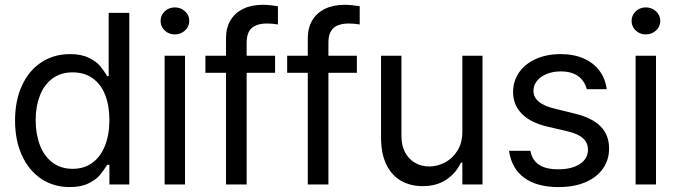

<svg xmlns="http://www.w3.org/2000/svg" viewBox="-20 -760 2789 791"><path d="M42 -263.7Q42 -346.2 70.8 -408.2Q99.6 -470.2 150.9 -503.7Q202.1 -537.1 268.6 -537.1Q315.4 -537.1 346.2 -521.7Q377 -506.3 391.6 -489Q406.2 -471.7 421.9 -446.3H427.7V-707H512.7V0H430.7V-81.1H421.9Q405.3 -55.2 390.4 -37.6Q375.5 -20 344.7 -4.6Q314 10.7 267.6 10.7Q201.7 10.7 150.6 -22.9Q99.6 -56.6 70.8 -118.9Q42 -181.2 42 -263.7ZM430.7 -265.6Q430.7 -324.7 413.3 -368.9Q396 -413.1 361.8 -437.5Q327.6 -461.9 279.3 -461.9Q230 -461.9 195.8 -436.3Q161.6 -410.6 144.3 -366.2Q127 -321.8 127 -265.6Q127 -208 144.3 -162.4Q161.6 -116.7 196 -90.6Q230.5 -64.5 279.3 -64.5Q326.7 -64.5 360.8 -89.6Q395 -114.7 412.8 -160.4Q430.7 -206.1 430.7 -265.6Z M658.2 -530.3H742.2V0H658.2ZM641.6 -673.8Q641.6 -697.3 658.7 -713.4Q675.8 -729.5 700.2 -729.5Q724.6 -729.5 742.2 -713.4Q759.8 -697.3 759.8 -673.8Q759.8 -650.4 742.2 -634.3Q724.6 -618.2 700.2 -618.2Q675.8 -618.2 658.7 -634.3Q641.6 -650.4 641.6 -673.8Z M1113.3 -460H996.1V0H911.1V-460H826.2V-530.3H911.1V-602.5Q911.1 -645 929.4 -676Q947.8 -707 981.9 -723.6Q1016.1 -740.2 1062.5 -740.2Q1089.8 -740.2 1125 -734.4V-659.2Q1101.6 -663.1 1081.1 -663.1Q1037.1 -663.1 1016.6 -644Q996.1 -625 996.1 -584V-530.3H1113.3Z M1450.2 -460H1333V0H1248V-460H1163.1V-530.3H1248V-602.5Q1248 -645 1266.4 -676Q1284.7 -707 1318.8 -723.6Q1353 -740.2 1399.4 -740.2Q1426.8 -740.2 1461.9 -734.4V-659.2Q1438.5 -663.1 1418 -663.1Q1374 -663.1 1353.5 -644Q1333 -625 1333 -584V-530.3H1450.2Z M1884.8 -530.3H1967.8V0H1884.8V-89.8H1878.9Q1858.4 -46.4 1818.6 -19.8Q1778.8 6.8 1721.7 6.8Q1670.4 6.8 1631.8 -15.4Q1593.3 -37.6 1571.5 -82.5Q1549.8 -127.4 1549.8 -193.4V-530.3H1633.8V-199.2Q1633.8 -161.6 1648.4 -133.3Q1663.1 -105 1689.2 -89.6Q1715.3 -74.2 1749 -74.2Q1780.8 -74.2 1812.3 -90.3Q1843.8 -106.4 1864.3 -138.9Q1884.8 -171.4 1884.8 -217.8Z M2290 -465.8Q2257.8 -465.8 2232.2 -455.3Q2206.5 -444.8 2192.1 -426.5Q2177.7 -408.2 2177.7 -385.7Q2177.7 -359.4 2200 -340.8Q2222.2 -322.3 2268.6 -311.5L2347.7 -292Q2418.9 -274.9 2454.1 -239.5Q2489.3 -204.1 2489.3 -148.4Q2489.3 -102.1 2464.6 -66.2Q2439.9 -30.3 2393.1 -9.8Q2346.2 10.7 2281.2 10.7Q2191.9 10.7 2139.6 -27.6Q2087.4 -65.9 2077.1 -138.7H2165Q2172.4 -100.1 2200.7 -81.3Q2229 -62.5 2279.3 -62.5Q2335.9 -62.5 2369.1 -84.5Q2402.3 -106.4 2402.3 -143.6Q2402.3 -171.9 2381.3 -190.7Q2360.4 -209.5 2315.4 -219.7L2235.4 -238.3Q2166 -254.4 2129.9 -291Q2093.8 -327.6 2093.8 -380.9Q2093.8 -425.8 2118.4 -461.4Q2143.1 -497.1 2187.7 -517.1Q2232.4 -537.1 2290 -537.1Q2343.8 -537.1 2384.8 -519Q2425.8 -501 2450 -468.3Q2474.1 -435.5 2479.5 -392.6H2397.5Q2388.2 -427.2 2361.6 -446.5Q2335 -465.8 2290 -465.8Z M2598.6 -530.3H2682.6V0H2598.6ZM2582 -673.8Q2582 -697.3 2599.1 -713.4Q2616.2 -729.5 2640.6 -729.5Q2665 -729.5 2682.6 -713.4Q2700.2 -697.3 2700.2 -673.8Q2700.2 -650.4 2682.6 -634.3Q2665 -618.2 2640.6 -618.2Q2616.2 -618.2 2599.1 -634.3Q2582 -650.4 2582 -673.8Z"/></svg>

Font: Pretendard GOV
Style: Regular
Weight: 400
Designer: Base glyphs from Inter by Rasmus Andersson; Hangeul glyphs from Noto Sans CJK(Source Han Sans) by Jang Soo-young and Kan
Foundry: Kil Hyung-jin
Version: Version 1.309